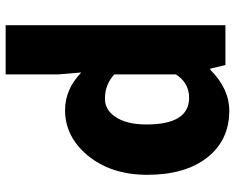

<svg xmlns="http://www.w3.org/2000/svg" viewBox="-98 -742 853 698"><g transform="rotate(-90 329.0 -392.5)"><path d="M106 -66Q43 -146 43 -284Q43 -418 116 -504Q184 -583 278 -583Q354 -583 415 -524L408 -609V-799H587V0H442L429 -55H425Q356 14 276 14Q169 14 106 -66ZM408 -180V-404Q371 -438 320 -438Q280 -438 255 -402Q226 -361 226 -287Q226 -132 323 -132Q377 -132 408 -180Z"/></g></svg>

Font: KaiGen Gothic SC Heavy
Style: Bold
Weight: 900
Designer: Ryoko NISHIZUKA Ë•øÂ°öÊ∂ºÂ≠ê (kana & ideographs); Paul D. Hunt (Latin, Greek & Cyrillic); Wenlong ZHANG Âº†ÊñáÈæô (bopom
Version: Version 1.001 October 10, 2014